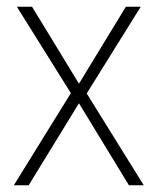

<svg xmlns="http://www.w3.org/2000/svg" viewBox="-20 -549 469 569"><path d="M190 -273 21 0H65L214 -243L362 0H406L237 -272L397 -529H353L214 -301L75 -529H30Z"/></svg>

Font: Noto Sans Lao SemiCondensed ExtraLight
Style: Regular
Weight: 200
Width: 4
Designer: Monotype Design Team
Foundry: Monotype Imaging Inc.
Version: Version 2.003